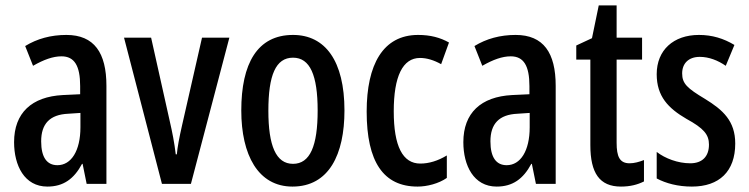

<svg xmlns="http://www.w3.org/2000/svg" viewBox="-20 -679 2765 709"><path d="M225 -550C168 -550 117 -536 73 -509L102 -436C142 -459 176 -471 207 -471C255 -471 276 -436 276 -361V-331L212 -328C97 -322 32 -262 32 -154C32 -68 70 10 155 10C214 10 253 -18 283 -74H285L300 0H373V-362C373 -484 328 -550 225 -550ZM232 -259 277 -262V-209C277 -122 243 -69 192 -69C154 -69 132 -97 132 -157C132 -222 164 -256 232 -259Z M578 0H685L827 -540H726L652 -215C642 -171 635 -134 633 -109H629C624 -152 616 -192 607 -231L538 -540H438Z M1252 -271C1252 -454 1181 -550 1062 -550C930 -550 871 -444 871 -271C871 -107 933 10 1060 10C1195 10 1252 -109 1252 -271ZM971 -270C971 -401 998 -466 1062 -466C1125 -466 1153 -401 1153 -271C1153 -140 1125 -74 1062 -74C999 -74 971 -141 971 -270Z M1522 10C1557 10 1600 -1 1630 -22V-105C1597 -85 1564 -75 1532 -75C1467 -75 1434 -139 1434 -268C1434 -397 1467 -465 1531 -465C1556 -465 1582 -457 1609 -442L1638 -522C1606 -540 1570 -550 1524 -550C1394 -550 1334 -440 1334 -267C1334 -81 1396 10 1522 10Z M1884 -550C1827 -550 1776 -536 1732 -509L1761 -436C1801 -459 1835 -471 1866 -471C1914 -471 1935 -436 1935 -361V-331L1871 -328C1756 -322 1691 -262 1691 -154C1691 -68 1729 10 1814 10C1873 10 1912 -18 1942 -74H1944L1959 0H2032V-362C2032 -484 1987 -550 1884 -550ZM1891 -259 1936 -262V-209C1936 -122 1902 -69 1851 -69C1813 -69 1791 -97 1791 -157C1791 -222 1823 -256 1891 -259Z M2305 -76C2268 -76 2257 -101 2257 -152V-459H2351V-540H2257V-659H2191L2166 -538L2108 -511V-459H2160V-143C2160 -40 2194 10 2273 10C2307 10 2334 3 2358 -9V-88C2340 -81 2322 -76 2305 -76Z M2695 -149C2695 -232 2650 -273 2583 -314C2518 -353 2499 -370 2499 -408C2499 -445 2523 -469 2564 -469C2598 -469 2631 -456 2660 -436L2692 -513C2652 -537 2610 -550 2561 -550C2467 -550 2405 -494 2405 -405C2405 -323 2448 -279 2515 -240C2579 -205 2598 -182 2598 -145C2598 -101 2573 -76 2529 -76C2483 -76 2436 -94 2405 -118V-20C2439 -2 2483 10 2535 10C2636 10 2695 -46 2695 -149Z"/></svg>

Font: Noto Sans Bengali ExtraCondensed Medium
Style: Regular
Weight: 500
Width: 2
Designer: Joana Ranito - Universal Thirst; Jelle Bosma - Monotype Design Team
Foundry: Universal Thirst ehf.
Version: Version 3.000